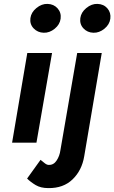

<svg xmlns="http://www.w3.org/2000/svg" viewBox="-20 -732 587 985"><path d="M120 -460 42 0H167L247 -460ZM136 -639Q132 -608 152.5 -586.5Q173 -565 204 -564Q234 -563 260.5 -584.5Q287 -606 291 -636Q295 -667 275.5 -689Q256 -711 224 -712Q194 -713 167 -691Q140 -669 136 -639ZM188 88 119 184Q137 202 163 217.5Q189 233 228 233Q305 234 352.5 188Q400 142 412 70L502 -460H376L290 38Q286 68 270.5 91.5Q255 115 230 114Q220 114 208.5 104.5Q197 95 188 88ZM392 -639Q388 -608 408 -586.5Q428 -565 459 -564Q489 -563 515.5 -584.5Q542 -606 546 -636Q550 -667 531 -689Q512 -711 480 -712Q450 -713 423 -691Q396 -669 392 -639Z"/></svg>

Font: Jost* 600 Semi Italic
Style: Italic
Weight: 600
Italic angle: -10°
Version: Version 3.200; ttfautohint (v0.97) -l 8 -r 50 -G 200 -x 14 -